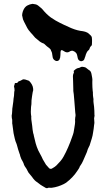

<svg xmlns="http://www.w3.org/2000/svg" viewBox="-20 -960 547 990"><path d="M219 10Q218 9 216 9Q206 3 196.5 -2.5Q187 -8 179 -15Q175 -17 174 -19Q165 -24 158 -31.5Q151 -39 145 -48Q143 -50 141 -53Q139 -56 136 -59Q126 -69 120 -83Q119 -86 117 -89Q115 -92 113 -95Q107 -103 104 -110Q102 -118 98 -125.5Q94 -133 90 -140Q89 -144 87 -148Q85 -152 84 -156Q84 -161 81 -167Q77 -178 73.5 -189.5Q70 -201 67 -213Q65 -217 65 -219Q59 -232 56 -246Q53 -260 50 -273L44 -318Q43 -320 43 -323Q43 -326 43 -328Q43 -334 43 -339.5Q43 -345 41 -351Q39 -364 42 -375Q42 -379 42.5 -382.5Q43 -386 43 -390Q43 -395 43.5 -400.5Q44 -406 45 -410Q46 -413 46 -418Q48 -427 48.5 -435.5Q49 -444 50 -452Q53 -466 53 -479Q53 -483 53.5 -486.5Q54 -490 55 -494Q55 -503 54 -507Q51 -511 53 -518Q55 -522 55 -524Q56 -526 56 -528.5Q56 -531 59 -532H66Q70 -532 71 -535Q72 -539 78 -541Q83 -543 87 -544.5Q91 -546 95 -549Q98 -551 102 -551Q106 -551 110 -550L128 -544Q129 -543 129.5 -543Q130 -543 131 -542Q139 -534 144.5 -524Q150 -514 151 -502Q151 -498 151 -494.5Q151 -491 149 -487Q148 -481 147 -475Q146 -469 145 -462Q143 -452 142.5 -442.5Q142 -433 142 -423Q141 -419 141 -415.5Q141 -412 140 -408Q139 -396 139 -384Q139 -372 141 -361Q141 -360 141.5 -358Q142 -356 141 -354Q141 -344 143 -333Q145 -322 146 -311Q147 -301 148 -292Q149 -283 151 -274Q153 -270 153.5 -266Q154 -262 155 -258Q159 -239 164 -221Q169 -203 177 -185Q182 -174 187 -166Q195 -152 201 -138Q205 -131 209 -124.5Q213 -118 217 -111Q221 -106 225 -102Q229 -98 233 -93Q238 -88 246 -90Q251 -92 253 -94Q258 -97 262.5 -100Q267 -103 271 -107Q282 -118 291.5 -129Q301 -140 308 -153Q314 -164 320 -176Q326 -188 331 -200Q337 -214 342.5 -228Q348 -242 353 -257Q357 -267 359.5 -277.5Q362 -288 363 -298Q365 -309 366.5 -320.5Q368 -332 367 -343Q367 -346 367.5 -349Q368 -352 368 -355Q370 -362 369.5 -368Q369 -374 368 -380Q367 -397 365.5 -412.5Q364 -428 363 -444Q363 -452 362 -455Q361 -464 360.5 -473Q360 -482 358 -491V-499Q358 -509 357.5 -518.5Q357 -528 357 -538Q357 -546 356.5 -552.5Q356 -559 356 -566Q356 -575 359 -581Q362 -586 361 -589Q358 -595 364 -598Q369 -603 374.5 -606Q380 -609 387 -610Q389 -611 390.5 -611Q392 -611 393 -612Q399 -617 409 -615Q411 -614 415 -614Q424 -612 428 -607Q431 -604 437 -600Q445 -596 448 -590Q451 -584 452 -577Q454 -567 455.5 -558Q457 -549 456 -539V-530Q456 -520 456.5 -510.5Q457 -501 458 -491Q459 -488 459 -484.5Q459 -481 459 -478Q459 -472 459.5 -466.5Q460 -461 461 -455Q462 -453 462 -449Q461 -439 462.5 -429.5Q464 -420 465 -410Q466 -400 466.5 -389Q467 -378 467 -367Q468 -366 467.5 -364Q467 -362 467 -360Q464 -351 466 -339Q468 -326 465 -314Q464 -305 463 -296Q462 -287 460 -277Q458 -261 453 -245Q448 -229 443 -213Q443 -211 440 -206Q436 -199 433 -191.5Q430 -184 428 -176L425 -169Q420 -159 416.5 -149.5Q413 -140 408 -130Q405 -124 402 -118Q399 -112 395 -107Q394 -105 392 -103Q390 -96 386 -90Q382 -84 378 -78Q367 -61 352.5 -46Q338 -31 321 -18L309 -11Q295 -4 279.5 1Q264 6 248 8Q243 9 237 8Q234 8 231 8Q228 8 225 10ZM398 -644Q396 -644 395 -645Q384 -648 381 -660Q380 -665 379 -669.5Q378 -674 377 -678Q375 -684 373 -686Q369 -691 365 -693.5Q361 -696 356 -698Q352 -699 348 -698L344 -697Q342 -695 337 -693Q327 -687 315 -693Q312 -695 308.5 -697Q305 -699 301 -701Q295 -703 293 -697L292 -690Q292 -683 291.5 -676Q291 -669 290 -662L289 -661Q288 -651 280 -647Q272 -643 264 -648Q255 -653 252 -663L249 -681Q249 -687 246 -693L243 -699Q242 -706 234 -712Q222 -720 209 -733Q206 -736 199 -738Q192 -741 185 -746Q179 -751 173 -756Q167 -761 161 -766Q157 -770 155 -773Q151 -778 147 -782.5Q143 -787 139 -791Q138 -793 135 -796Q131 -800 127.5 -805Q124 -810 121 -815Q117 -823 112.5 -831.5Q108 -840 104 -848Q97 -861 96 -872Q95 -874 95 -876.5Q95 -879 94 -881Q95 -901 106 -918Q114 -929 124 -933Q133 -938 147 -940H149Q157 -939 164 -937.5Q171 -936 177 -931L194 -917Q195 -916 196 -915Q197 -914 198 -913Q219 -887 242 -870Q248 -866 254.5 -862Q261 -858 267 -854Q278 -848 288.5 -842.5Q299 -837 310 -832L343 -817Q346 -816 350 -814Q379 -802 408 -799Q420 -797 430 -792L436 -788Q439 -785 442 -782.5Q445 -780 448 -777Q454 -771 454 -764V-760Q455 -756 454.5 -745.5Q454 -735 454 -731Q454 -725 449 -722Q445 -718 443 -713Q441 -703 434 -699Q430 -695 427.5 -690Q425 -685 423 -680Q422 -675 420 -669.5Q418 -664 416 -659Q416 -655 413 -652Q411 -648 407 -646.5Q403 -645 398 -644Z"/></svg>

Font: Lacquer
Style: Regular
Weight: 400
Designer: Eli Block, Niki Polyocan
Version: Version 1.100